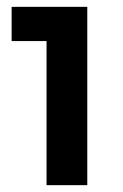

<svg xmlns="http://www.w3.org/2000/svg" viewBox="-20 -765 359 561"><path d="M116 -224H235V-745H14V-645H116Z"/></svg>

Font: Plus Jakarta Sans ExtraBold
Style: Regular
Weight: 800
Designer: Gumpita Rahayu
Foundry: Tokotype
Version: Version 2.004; ttfautohint (v1.8.3)